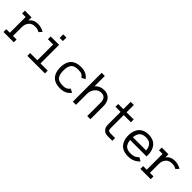

<svg xmlns="http://www.w3.org/2000/svg" viewBox="278 -1901 3155 3155"><g transform="rotate(45 1856.0 -323.0)"><path d="M444.3 -396.5Q401.4 -423.8 343.8 -423.8Q271 -423.8 231.9 -378.4Q192.9 -333 192.9 -258.3V-56.6H275.9V7.8H36.6V-56.6H119.6V-423.3L36.6 -423.8V-488.3L192.9 -487.8V-416.5Q247.6 -488.3 343.8 -488.3Q419.4 -488.3 490.7 -447.3Z M832 -658.2V-575.7H758.8V-658.2ZM591.3 7.8V-56.6H758.8V-423.8H636.7V-488.3H832V-56.6H999.5V7.8Z M1475.6 -364.7Q1455.1 -395 1427.2 -409.4Q1399.4 -423.8 1343.8 -423.8Q1293.9 -423.8 1260.7 -410.6Q1227.5 -397.5 1210.4 -371.3Q1193.4 -345.2 1186.8 -314.5Q1180.2 -283.7 1180.2 -240.2Q1180.2 -196.8 1186.8 -166Q1193.4 -135.3 1210.4 -109.1Q1227.5 -83 1260.7 -69.8Q1293.9 -56.6 1343.8 -56.6Q1398.9 -56.6 1427.2 -71Q1455.6 -85.4 1476.1 -115.7L1539.6 -82.5Q1477.5 7.8 1343.8 7.8Q1288.1 7.8 1245.4 -7.1Q1202.6 -22 1177 -45.4Q1151.4 -68.8 1135 -102.3Q1118.7 -135.7 1112.8 -168.9Q1106.9 -202.1 1106.9 -240.2Q1106.9 -278.3 1112.8 -311.5Q1118.7 -344.7 1135 -378.2Q1151.4 -411.6 1177 -435.1Q1202.6 -458.5 1245.4 -473.4Q1288.1 -488.3 1343.8 -488.3Q1476.6 -488.3 1539.1 -397.9Z M1651.9 -658.2H1725.1V-419.4Q1786.6 -488.3 1881.3 -488.3Q1967.8 -488.3 2013.9 -434.8Q2060.1 -381.3 2060.1 -298.3V12.2H1986.8V-298.3Q1986.8 -423.8 1881.3 -423.8Q1815.9 -423.8 1770.5 -370.4Q1725.1 -316.9 1725.1 -240.2V12.2H1651.9Z M2326.2 -658.2H2399.4V-488.3H2565.9V-423.8H2399.4V-130.4Q2399.4 -83.5 2411.9 -70.1Q2424.3 -56.6 2463.4 -56.6H2565.9V7.8H2463.4Q2394.5 7.8 2360.4 -29.1Q2326.2 -65.9 2326.2 -130.4V-423.8H2206.5V-488.3H2326.2Z M2762.7 -272.5H3070.3Q3064 -345.2 3028.3 -384.5Q2992.7 -423.8 2916.5 -423.8Q2840.3 -423.8 2804.7 -384.5Q2769 -345.2 2762.7 -272.5ZM2762.7 -208Q2769.5 -134.8 2805.9 -95.7Q2842.3 -56.6 2923.3 -56.6Q2976.6 -56.6 3011.2 -72.3Q3045.9 -87.9 3072.8 -116.7L3132.8 -79.1Q3093.3 -37.6 3043.7 -14.9Q2994.1 7.8 2923.3 7.8Q2870.1 7.8 2828.4 -6.8Q2786.6 -21.5 2760.7 -45.4Q2734.9 -69.3 2718 -102.5Q2701.2 -135.7 2694.6 -169.4Q2688 -203.1 2688 -240.2Q2688 -277.3 2694.3 -311Q2700.7 -344.7 2717.3 -377.7Q2733.9 -410.6 2759 -434.6Q2784.2 -458.5 2824.5 -473.4Q2864.7 -488.3 2916.5 -488.3Q2968.3 -488.3 3008.5 -473.4Q3048.8 -458.5 3074 -434.6Q3099.1 -410.6 3115.7 -377.7Q3132.3 -344.7 3138.7 -311Q3145 -277.3 3145 -240.2V-208Z M3626 -396.5Q3583 -423.8 3525.4 -423.8Q3452.6 -423.8 3413.6 -378.4Q3374.5 -333 3374.5 -258.3V-56.6H3457.5V7.8H3218.3V-56.6H3301.3V-423.3L3218.3 -423.8V-488.3L3374.5 -487.8V-416.5Q3429.2 -488.3 3525.4 -488.3Q3601.1 -488.3 3672.4 -447.3Z"/></g></svg>

Font: AzarMehrMonospaced
Style: SansBold
Weight: 1
Designer: Amin Abedi
Version: Version 1.00